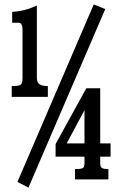

<svg xmlns="http://www.w3.org/2000/svg" viewBox="-20 -813 540 870"><path d="M404.8 -793 457 -772 108.9 37.1 59.1 11.2ZM35.2 -758.8Q56.2 -760.7 73.7 -763.9Q91.3 -767.1 108.9 -772.9Q126.5 -778.8 147 -788.1V-460.9Q147 -438.5 159.9 -430.7Q172.9 -422.9 196.8 -422.9V-374H33.2V-422.9Q54.7 -422.9 65.2 -425.5Q75.7 -428.2 78.9 -436.5Q82 -444.8 82 -460.9V-680.2Q82 -693.8 77.6 -701.9Q73.2 -710 64.9 -710H35.2ZM371.1 -413.1H434.1V-163.1H481V-103H434.1V-74.2Q434.1 -57.6 441.4 -52.2Q448.7 -46.9 471.2 -46.9V0H319.8V-46.9Q338.4 -46.9 347.7 -48.8Q356.9 -50.8 359.9 -56.6Q362.8 -62.5 362.8 -74.2V-103H231.9V-160.2ZM362.8 -314 282.2 -163.1H362.8Z"/></svg>

Font: BIZ UDMincho
Style: Bold
Weight: 700
Monospace: yes
Designer: TypeBank Co., Ltd.
Foundry: Morisawa Inc.
Version: Version 1.06